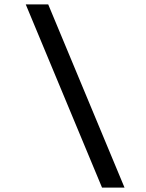

<svg xmlns="http://www.w3.org/2000/svg" viewBox="-20 -750 660 870"><path d="M544.2 100 198.5 -730H96.7L442.3 100Z"/></svg>

Font: Monaspace Radon Var
Style: Regular
Weight: 400
Designer: Riley Cran and the Lettermatic Team
Version: Version 1.000 (Monaspace Radon Var)